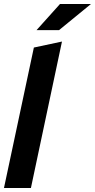

<svg xmlns="http://www.w3.org/2000/svg" viewBox="-22 -937 474 957"><path d="M-2.2 0 146.8 -700 286.9 -729.9 132.1 0ZM160.1 -786.8 277.1 -917.1H431.5L272.2 -786.8Z"/></svg>

Font: Red Hat Display VF
Style: Italic
Weight: 300
Italic angle: -12°
Designer: Pentagram, MCKL
Foundry: Pentagram, MCKL
Version: Version 1.023